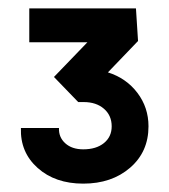

<svg xmlns="http://www.w3.org/2000/svg" viewBox="-20 -866 405 459"><path d="M30 -560H121Q120 -538 136 -523.5Q152 -509 179 -509Q210 -509 228.5 -524Q247 -539 247 -564Q247 -590 228.5 -606Q210 -622 180 -622H167L109 -682L189 -765H50V-846H305L310 -768L238 -693Q282 -679 308.5 -644Q335 -609 335 -564Q335 -503 291 -465Q247 -427 179 -427Q112 -427 70 -464.5Q28 -502 30 -560Z"/></svg>

Font: SUITE Heavy
Style: Regular
Weight: 900
Designer: Sun
Foundry: Sun
Version: Version 2.040